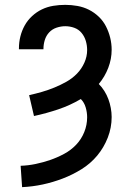

<svg xmlns="http://www.w3.org/2000/svg" viewBox="-20 -548 540 791"><path d="M71 223 65 135Q96 134 127 127.5Q158 121 187 111Q216 101 244 86Q272 71 293.5 48.5Q315 26 327 -3.5Q339 -33 339 -65Q339 -85 333 -105.5Q327 -126 313 -140Q269 -114 220 -97.5Q171 -81 120 -70L100 -156Q127 -162 153 -169.5Q179 -177 204.5 -187.5Q230 -198 254 -211.5Q278 -225 297 -244.5Q316 -264 327.5 -289.5Q339 -315 339 -342Q339 -361 333.5 -379.5Q328 -398 316 -412.5Q304 -427 286 -433.5Q268 -440 249 -440Q231 -440 213 -434Q195 -428 182.5 -414.5Q170 -401 164.5 -383Q159 -365 159 -347V-345H58V-349Q58 -374 64 -398Q70 -422 82 -443.5Q94 -465 112.5 -482Q131 -499 153 -509.5Q175 -520 199.5 -524Q224 -528 249 -528Q274 -528 299 -523.5Q324 -519 346 -508Q368 -497 386.5 -479.5Q405 -462 416.5 -439.5Q428 -417 434 -392.5Q440 -368 440 -343Q440 -305 426 -268.5Q412 -232 387 -202Q400 -189 410 -173Q420 -157 426.5 -139.5Q433 -122 436.5 -103Q440 -84 440 -66Q440 -22 424 19Q408 60 380.5 93Q353 126 316 149Q279 172 238.5 187.5Q198 203 156 212Q114 221 71 223Z"/></svg>

Font: Iosevka Custom Semibold
Style: Regular
Weight: 600
Designer: Belleve Invis
Foundry: Belleve Invis
Version: Version 27.0.2; ttfautohint (v1.8.4)